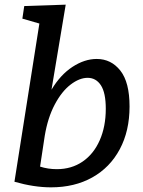

<svg xmlns="http://www.w3.org/2000/svg" viewBox="-20 -794 614 824"><path d="M536 -337Q536 -232 494 -153.5Q452 -75 376 -32.5Q300 10 199 10Q126 10 42 -14L149 -693L76 -714L84 -768L262 -774L201 -409Q239 -473 291 -507Q343 -541 395 -541Q457 -541 496.5 -491Q536 -441 536 -337ZM434 -327Q434 -396 413 -428Q392 -460 356 -460Q321 -460 283 -431Q245 -402 215 -345.5Q185 -289 172 -211L152 -79Q186 -68 224 -68Q287 -68 334.5 -100.5Q382 -133 408 -192Q434 -251 434 -327Z"/></svg>

Font: Bitter Pro Medium
Style: Italic
Weight: 500
Italic angle: -9°
Designer: Sol Matas, and Bitter project Authors
Foundry: Sol Matas
Version: Version 1.010